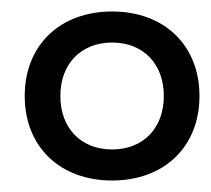

<svg xmlns="http://www.w3.org/2000/svg" viewBox="-20 -648 367 334"><path d="M175 -628C84 -628 23 -569 23 -481C23 -393 84 -334 175 -334C266 -334 327 -393 327 -481C327 -569 266 -628 175 -628ZM175 -388C121 -388 85 -425 85 -481C85 -537 121 -574 175 -574C229 -574 265 -537 265 -481C265 -425 229 -388 175 -388Z"/></svg>

Font: Goli Medium
Style: Regular
Weight: 500
Designer: jaikishan Patel
Foundry: MagicType
Version: Version 1.000;Glyphs 3.2 (3242)